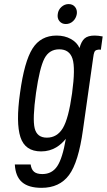

<svg xmlns="http://www.w3.org/2000/svg" viewBox="-20 -721 516 927"><path d="M475.7 -545Q463.7 -547.3 454.6 -548.3Q445.4 -549.3 437 -549.3Q404.4 -549.3 388.5 -535.4Q372.6 -521.6 363.9 -489Q352 -516.3 322.1 -532.8Q292.3 -549.3 253.3 -549.3Q176.7 -549.3 137.1 -486.8Q97.4 -424.3 76.7 -272.1Q56.3 -128 78.6 -59Q101 10 178.3 10Q199.7 10 217.9 4.8Q236.1 -0.4 250.7 -9.1Q265.3 -17.7 277 -28.6Q288.7 -39.4 297.9 -51Q281.9 43 256.5 81.2Q231.1 119.4 184.6 119.4Q158 119.4 144.7 108.5Q131.4 97.6 128 73.1H51.6Q54.7 131 86.3 158.4Q117.9 185.9 180.6 185.9Q267.3 185.9 313.1 124.3Q359 62.7 380.6 -94.4L430.1 -443.9Q432.1 -460.9 435.6 -469.4Q439 -477.9 448 -479.9Q451.6 -481 455.9 -481.6Q460.1 -482.1 466.9 -480.7ZM153.9 -272.7Q171.4 -394.1 194.5 -438.5Q217.6 -482.9 266.1 -482.9Q315.3 -482.9 330 -437.6Q344.7 -392.4 327.9 -270.1Q311 -147.9 283.2 -102.1Q255.4 -56.4 206.3 -56.4Q158.7 -56.4 147.5 -101.4Q136.3 -146.3 153.9 -272.7ZM297.7 -605Q317.9 -605 332.6 -618.7Q347.3 -632.4 350.9 -653.6Q353.4 -673.7 342.3 -687.5Q331.1 -701.3 311.3 -701.3Q291.9 -701.3 276.6 -687.5Q261.4 -673.7 258.9 -653.6Q255.6 -632.4 267.1 -618.7Q278.6 -605 297.7 -605Z"/></svg>

Font: Secuela ExtLt
Style: Italic
Weight: 200
Italic angle: -8°
Designer: Fernando Haro
Foundry: deFharo
Version: Version 1.704